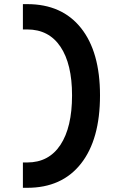

<svg xmlns="http://www.w3.org/2000/svg" viewBox="-20 -811 626 929"><path d="M90.8 97.7V-24.9H111.8Q216.3 -24.9 272.5 -110.1Q328.6 -195.3 328.6 -349.6Q328.6 -501.5 272.5 -585Q216.3 -668.5 111.8 -668.5H90.8V-791H111.8Q279.8 -791 371.8 -675.5Q463.9 -560.1 463.9 -349.6Q463.9 -136.2 371.8 -19.3Q279.8 97.7 111.8 97.7Z"/></svg>

Font: Cascadia Code PL
Style: Bold
Weight: 700
Monospace: yes
Designer: Aaron Bell
Foundry: Saja Typeworks
Version: Version 2404.023; ttfautohint (v1.8.4)